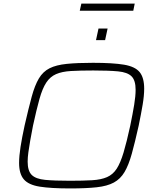

<svg xmlns="http://www.w3.org/2000/svg" viewBox="-20 -1048 884 1076"><path d="M374 8Q265 8 202.5 -2Q140 -12 113.5 -43Q87 -74 87 -135Q87 -173 95 -224.5Q103 -276 118 -345Q140 -441 157.5 -505.5Q175 -570 198 -608.5Q221 -647 258 -665.5Q295 -684 354 -690Q413 -696 501 -696Q613 -696 675 -685.5Q737 -675 762.5 -644Q788 -613 788 -551Q788 -512 779.5 -461.5Q771 -411 757 -343Q736 -249 718.5 -186Q701 -123 678 -84Q655 -45 618 -25Q581 -5 522 1.5Q463 8 374 8ZM372 -35Q446 -35 496.5 -38Q547 -41 580 -55.5Q613 -70 634 -102.5Q655 -135 672.5 -193.5Q690 -252 710 -344Q724 -412 732 -461Q740 -510 740 -545Q740 -598 717 -620.5Q694 -643 642 -648Q590 -653 503 -653Q428 -653 377.5 -650Q327 -647 294 -632.5Q261 -618 239.5 -585.5Q218 -553 201.5 -494.5Q185 -436 165 -344Q156 -298 149.5 -261Q143 -224 139 -194.5Q135 -165 135 -142Q135 -90 158 -67.5Q181 -45 233 -40Q285 -35 372 -35ZM518 -823 532 -888H583L569 -823ZM427 -988 436 -1028H735L727 -988Z"/></svg>

Font: Saira Expanded ExtraLight
Style: Italic
Weight: 250
Width: 7
Italic angle: -12°
Designer: Hector Gatti with collaboration of the Omnibus-Type team
Foundry: Omnibus-Type
Version: Version 1.101